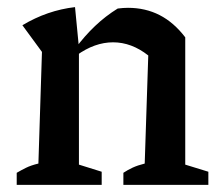

<svg xmlns="http://www.w3.org/2000/svg" viewBox="-20 -520 622 540"><path d="M27 0V-34Q39 -41 53 -48Q67 -55 88 -60L98 -374L43 -449Q113 -491 191 -500L202 -386V-57L266 -37V0ZM327 0V-34Q339 -42 353 -48.5Q367 -55 387 -60L397 -364L501 -415V-57L566 -37V0ZM195 -364 192 -384Q218 -419 247.5 -447Q277 -475 311 -496Q319 -497 326 -497.5Q333 -498 340 -498Q389 -498 429 -477.5Q469 -457 501 -415L397 -364Q350 -401 298 -401Q246 -401 195 -364Z"/></svg>

Font: Piazzolla 24pt SemiBold
Style: Regular
Weight: 600
Designer: Juan Pablo del Peral
Foundry: Huerta Tipografica
Version: Version 2.005